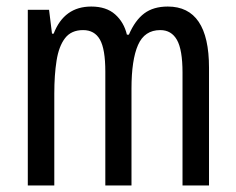

<svg xmlns="http://www.w3.org/2000/svg" viewBox="-20 -567 722 587"><path d="M493 -547Q619 -547 619 -360V0H538V-345Q538 -415 521 -445Q504 -475 470 -475Q422 -475 402 -429.5Q382 -384 382 -296V0H302V-348Q302 -417 285.5 -446Q269 -475 234 -475Q198 -475 179 -450.5Q160 -426 153 -382Q146 -338 146 -281V0H65V-537H130L139 -464H144Q176 -547 259 -547Q305 -547 332 -523Q359 -499 368 -461H374Q393 -505 421 -526Q449 -547 493 -547Z"/></svg>

Font: Noto Sans Lao UI ExtCond
Style: Regular
Weight: 400
Width: 2
Designer: Monotype Design Team
Foundry: Monotype Imaging Inc.
Version: Version 2.000; ttfautohint (v1.8.4.7-5d5b)